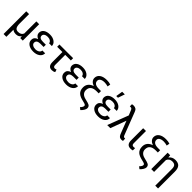

<svg xmlns="http://www.w3.org/2000/svg" viewBox="376 -2476 4377 4377"><g transform="rotate(45 2564.5 -287.5)"><path d="M165.5 -528.3H75.2V203.1H165.5V-25.9Q205.1 9.8 276.9 9.8Q359.9 9.8 405.3 -56.2L409.7 0H491.2V-528.3H400.4V-137.7Q370.1 -63.5 272.9 -63.5Q216.3 -63.5 191.2 -101.6Q166 -139.6 165.5 -219.2Z M706.1 -148.4Q706.1 -230.5 820.3 -233.4H929.7V-305.7H834Q714.8 -305.7 714.8 -383.8Q714.8 -419.9 747.8 -442.1Q780.8 -464.4 835.4 -464.4Q887.7 -464.4 922.6 -439.7Q957.5 -415 957.5 -380.9H1047.9Q1047.9 -450.2 987.1 -493.9Q926.3 -537.6 835.4 -537.6Q736.8 -537.6 680.4 -497.1Q624 -456.5 624 -384.3Q624 -348.6 647.9 -318.8Q671.9 -289.1 714.8 -271.5Q614.7 -239.3 614.7 -148.4Q614.7 -76.7 675.3 -33.4Q735.8 9.8 835.4 9.8Q932.1 9.8 994.4 -35.4Q1056.6 -80.6 1056.6 -156.2H966.3Q966.3 -116.7 928.5 -89.8Q890.6 -63 835.4 -63Q777.8 -63 741.9 -86.9Q706.1 -110.8 706.1 -148.4Z M1586.4 -455.1V-528.3H1145V-455.1H1314.5V-133.3Q1314.9 -62 1343.5 -26.1Q1372.1 9.8 1433.1 9.8Q1484.9 9.8 1522 -15.6L1501.5 -79.1Q1477.5 -66.4 1456.5 -66.4Q1405.3 -66.4 1405.3 -131.3V-455.1Z M1766.6 -148.4Q1766.6 -230.5 1880.9 -233.4H1990.2V-305.7H1894.5Q1775.4 -305.7 1775.4 -383.8Q1775.4 -419.9 1808.3 -442.1Q1841.3 -464.4 1896 -464.4Q1948.2 -464.4 1983.2 -439.7Q2018.1 -415 2018.1 -380.9H2108.4Q2108.4 -450.2 2047.6 -493.9Q1986.8 -537.6 1896 -537.6Q1797.4 -537.6 1741 -497.1Q1684.6 -456.5 1684.6 -384.3Q1684.6 -348.6 1708.5 -318.8Q1732.4 -289.1 1775.4 -271.5Q1675.3 -239.3 1675.3 -148.4Q1675.3 -76.7 1735.8 -33.4Q1796.4 9.8 1896 9.8Q1992.7 9.8 2054.9 -35.4Q2117.2 -80.6 2117.2 -156.2H2026.9Q2026.9 -116.7 1989 -89.8Q1951.2 -63 1896 -63Q1838.4 -63 1802.5 -86.9Q1766.6 -110.8 1766.6 -148.4Z M2596.7 -628.9 2609.9 -701.7Q2555.2 -720.7 2484.4 -720.7Q2373 -720.7 2310.1 -675.5Q2247.1 -630.4 2247.1 -552.7Q2247.1 -505.9 2279.1 -468.8Q2311 -431.6 2368.7 -411.1Q2295.4 -388.7 2255.4 -339.1Q2215.3 -289.6 2215.3 -218.8Q2215.3 -164.6 2231.2 -127.2Q2247.1 -89.8 2276.1 -64.2Q2305.2 -38.6 2346.4 -22.5Q2387.7 -6.3 2443.8 6.1Q2500 18.6 2518.6 29.8Q2537.1 41 2537.1 60.1Q2537.1 90.3 2513.2 119.6L2485.4 150.9L2537.6 191.9Q2572.8 162.1 2598.1 121.3Q2623.5 80.6 2623.5 49.3Q2623.5 -2 2585 -25.9Q2569.3 -35.6 2539.1 -44.7Q2508.8 -53.7 2442.6 -69.6Q2376.5 -85.4 2341.3 -123.8Q2306.2 -162.1 2306.2 -216.8Q2306.2 -296.4 2354.7 -334.5Q2403.3 -372.6 2492.2 -373.5H2565.4V-447.8H2500.5Q2337.9 -447.8 2337.9 -554.7Q2337.9 -596.2 2377 -621.3Q2416 -646.5 2484.9 -646.5Q2532.2 -646.5 2596.7 -628.9Z M2795.9 -148.4Q2795.9 -230.5 2910.2 -233.4H3019.5V-305.7H2923.8Q2804.7 -305.7 2804.7 -383.8Q2804.7 -419.9 2837.6 -442.1Q2870.6 -464.4 2925.3 -464.4Q2977.5 -464.4 3012.5 -439.7Q3047.4 -415 3047.4 -380.9H3137.7Q3137.7 -450.2 3076.9 -493.9Q3016.1 -537.6 2925.3 -537.6Q2826.7 -537.6 2770.3 -497.1Q2713.9 -456.5 2713.9 -384.3Q2713.9 -348.6 2737.8 -318.8Q2761.7 -289.1 2804.7 -271.5Q2704.6 -239.3 2704.6 -148.4Q2704.6 -76.7 2765.1 -33.4Q2825.7 9.8 2925.3 9.8Q3022 9.8 3084.2 -35.4Q3146.5 -80.6 3146.5 -156.2H3056.2Q3056.2 -116.7 3018.3 -89.8Q2980.5 -63 2925.3 -63Q2867.7 -63 2831.8 -86.9Q2795.9 -110.8 2795.9 -148.4ZM2918 -777.8 2891.6 -613.3H2946.3L3002.9 -777.8Z M3322.8 -741.2Q3296.9 -741.2 3276.4 -735.4L3276.9 -666L3299.8 -667Q3321.8 -667 3334.7 -655.8Q3347.7 -644.5 3358.9 -617.2L3405.8 -502.4L3213.4 0H3314L3453.6 -380.4L3565.9 -90.8Q3580.1 -51.8 3595.2 -30.8Q3610.4 -9.8 3629.4 -0.7Q3648.4 8.3 3686 8.3Q3706.5 8.3 3724.1 2.4L3721.2 -71.8L3702.6 -70.3Q3685.5 -70.3 3674.6 -79.8Q3663.6 -89.4 3653.8 -114.3L3445.3 -655.8Q3429.2 -702.1 3399.9 -721.7Q3370.6 -741.2 3322.8 -741.2Z M3934.6 -528.3H3844.2V-137.7Q3844.2 5.9 3965.8 5.9Q4001.5 5.9 4035.6 -3.4L4035.2 -77.1Q4016.1 -71.3 3992.7 -71.3Q3961.4 -71.3 3948 -86.9Q3934.6 -102.5 3934.6 -133.3Z M4503.4 -628.9 4516.6 -701.7Q4461.9 -720.7 4391.1 -720.7Q4279.8 -720.7 4216.8 -675.5Q4153.8 -630.4 4153.8 -552.7Q4153.8 -505.9 4185.8 -468.8Q4217.8 -431.6 4275.4 -411.1Q4202.1 -388.7 4162.1 -339.1Q4122.1 -289.6 4122.1 -218.8Q4122.1 -164.6 4137.9 -127.2Q4153.8 -89.8 4182.9 -64.2Q4211.9 -38.6 4253.2 -22.5Q4294.4 -6.3 4350.6 6.1Q4406.7 18.6 4425.3 29.8Q4443.8 41 4443.8 60.1Q4443.8 90.3 4419.9 119.6L4392.1 150.9L4444.3 191.9Q4479.5 162.1 4504.9 121.3Q4530.3 80.6 4530.3 49.3Q4530.3 -2 4491.7 -25.9Q4476.1 -35.6 4445.8 -44.7Q4415.5 -53.7 4349.4 -69.6Q4283.2 -85.4 4248 -123.8Q4212.9 -162.1 4212.9 -216.8Q4212.9 -296.4 4261.5 -334.5Q4310.1 -372.6 4398.9 -373.5H4472.2V-447.8H4407.2Q4244.6 -447.8 4244.6 -554.7Q4244.6 -596.2 4283.7 -621.3Q4322.8 -646.5 4391.6 -646.5Q4439 -646.5 4503.4 -628.9Z M4715.3 -528.3H4633.8V0H4724.6V-383.3Q4741.2 -421.4 4772.9 -442.6Q4804.7 -463.9 4849.6 -463.9Q4912.1 -463.9 4938.5 -433.6Q4964.8 -403.3 4964.8 -336.9V202.6H5055.2V-342.3Q5054.7 -441.9 5012.2 -490Q4969.7 -538.1 4877 -538.1Q4779.3 -538.1 4720.7 -461.9Z"/></g></svg>

Font: FAU Chimera
Style: Regular
Weight: 400
Version: Version 1.002;hotconv 1.0.117;makeotfexe 2.5.65602